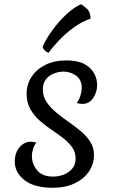

<svg xmlns="http://www.w3.org/2000/svg" viewBox="-20 -869 536 909"><path d="M231 20Q141 20 95.5 -16.5Q50 -53 50 -103Q50 -146 72.5 -172Q95 -198 126 -198Q131 -198 137.5 -197Q144 -196 152 -194Q142 -181 136.5 -164Q131 -147 131 -130Q131 -93 155.5 -63Q180 -33 232 -33Q257 -33 281 -42Q305 -51 321.5 -70Q338 -89 338 -118Q338 -149 321 -172.5Q304 -196 278 -216Q252 -236 222 -256Q192 -276 166 -299.5Q140 -323 123 -353.5Q106 -384 106 -425Q106 -470 129.5 -505.5Q153 -541 195 -562Q237 -583 294 -583Q348 -583 380 -565.5Q412 -548 426 -521Q440 -494 440 -467Q440 -434 421.5 -405.5Q403 -377 370 -377Q366 -377 359 -378Q352 -379 343 -381Q356 -398 361.5 -419Q367 -440 367 -452Q367 -492 340 -511Q313 -530 281 -530Q258 -530 235 -521Q212 -512 197.5 -493.5Q183 -475 183 -445Q183 -412 200.5 -386Q218 -360 245.5 -337Q273 -314 304 -292.5Q335 -271 362.5 -248Q390 -225 407.5 -197.5Q425 -170 425 -136Q425 -91 400 -55.5Q375 -20 331.5 0Q288 20 231 20ZM182 -648Q197 -683 226.5 -724Q256 -765 292.5 -799.5Q329 -834 364 -849Q374 -843 391 -828Q408 -813 409 -781Q368 -767 330 -739.5Q292 -712 261 -679.5Q230 -647 210 -619Q200 -622 192 -630Q184 -638 182 -648Z"/></svg>

Font: Merienda Light
Style: Regular
Weight: 300
Designer: Eduardo Rodriguez Tunni
Foundry: Eduardo Rodriguez Tunni
Version: Version 2.001; ttfautohint (v1.8.4.7-5d5b)